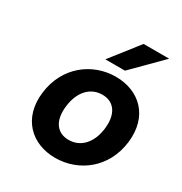

<svg xmlns="http://www.w3.org/2000/svg" viewBox="-171 -845 930 982"><g transform="rotate(30 294.5 -353.5)"><path d="M578 -245C598 -408 495 -503 356 -503C218 -503 91 -408 71 -245C51 -83 155 12 293 12C432 12 558 -83 578 -245ZM439 -245C428 -156 377 -102 307 -102C237 -102 199 -155 210 -245C221 -335 272 -389 342 -389C412 -389 450 -335 439 -245ZM264 -553H380L545 -719H394Z"/></g></svg>

Font: Falling Sky
Style: SeBdObl
Weight: 600
Designer: Paul D. Hunt
Foundry: Adobe Systems Incorporated
Version: Version 1.02